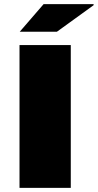

<svg xmlns="http://www.w3.org/2000/svg" viewBox="-20 -905 471 925"><path d="M74 0V-688H321V0ZM75 -752 190 -885H431V-880L254 -752Z"/></svg>

Font: Archivo SemiBold Expanded Black
Style: Regular
Weight: 900
Width: 7
Version: Version 2.001